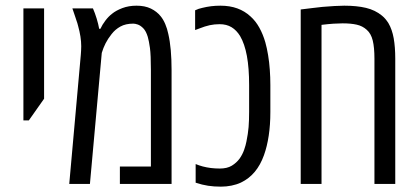

<svg xmlns="http://www.w3.org/2000/svg" viewBox="-20 -660 1501 689"><path d="M64 -228V-629.9H138.2V-305.7L83.5 -228Z M228.5 0 270 -463.4Q270.5 -469.7 271 -478.3Q271.5 -486.8 271.5 -494.1Q271.5 -510.7 268.6 -529.3Q265.6 -547.9 260.3 -566.9Q259.3 -571.8 257.6 -576.9Q255.9 -582 254.2 -586.9Q252.4 -591.8 251 -596.7Q248 -605 245.4 -613.3Q242.7 -621.6 239.7 -629.9H313.5Q320.8 -613.3 326.9 -593.3Q333 -573.2 335.9 -556.6H340.3Q347.2 -571.8 358.4 -586.4Q369.6 -601.1 382.3 -610.8Q396 -622.1 418.9 -630.9Q441.9 -639.6 470.2 -639.6Q500 -639.6 521.5 -629.2Q543 -618.7 556.6 -601.6Q565.9 -590.3 573 -573.7Q580.1 -557.1 584 -538.1Q589.8 -513.2 592.8 -480.2Q595.7 -447.3 595.7 -409.2V0H410.2V-62.5H521.5V-409.2Q521.5 -462.9 518.1 -487.8Q514.6 -512.7 510.3 -527.8Q503.9 -548.8 493.9 -558.8Q483.9 -568.8 474.4 -572Q464.8 -575.2 458.5 -575.2Q430.7 -575.2 411.9 -564.7Q393.1 -554.2 380.4 -537.6Q367.2 -521 358.9 -504.6Q350.6 -488.3 345.2 -470.2L302.7 0Z M772.9 9.8Q748 9.8 726.8 6.6Q705.6 3.4 682.1 -4.4V-71.3Q693.8 -66.4 707.5 -62.7Q721.2 -59.1 736.6 -57.1Q752 -55.2 769 -55.2Q794.9 -55.2 811.8 -65.4Q828.6 -75.7 839.8 -90.8Q850.1 -105.5 856 -122.1Q861.8 -138.7 864.3 -151.9Q870.1 -180.2 872.1 -204.1Q874 -228 874 -258.3V-355Q874 -415.5 866 -459.2Q857.9 -502.9 841.8 -530.3Q829.1 -551.3 811 -562.3Q793 -573.2 768.1 -573.2Q749.5 -573.2 732.7 -569.6Q715.8 -565.9 694.8 -557.6Q691.4 -556.2 687.7 -554.9Q684.1 -553.7 680.2 -552.2V-623Q686 -626 692.6 -628.2Q699.2 -630.4 706.1 -631.8Q721.7 -635.7 737.8 -637.7Q753.9 -639.6 771 -639.6Q804.7 -639.6 831.5 -629.9Q858.4 -620.1 878.9 -601.1Q897.5 -584.5 910.6 -560.8Q923.8 -537.1 932.1 -508.3Q938 -487.3 942.1 -462.2Q946.3 -437 948.2 -409.7Q950.2 -382.3 950.2 -355V-258.3Q950.2 -211.9 944.3 -173.1Q938.5 -134.3 927.2 -103Q914.6 -67.9 894.3 -43.5Q874 -19 844.7 -4.9Q829.1 2.4 810.5 6.1Q792 9.8 772.9 9.8Z M1059.1 0V-626Q1081.1 -628.9 1100.6 -631.1Q1120.1 -633.3 1137.2 -635.3Q1160.6 -637.2 1180.4 -638.4Q1200.2 -639.6 1215.3 -639.6Q1260.3 -639.6 1293.2 -631.8Q1326.2 -624 1350.6 -604Q1357.9 -598.1 1363.5 -591.3Q1369.1 -584.5 1374 -576.7Q1387.2 -554.2 1392.8 -522.7Q1398.4 -491.2 1398.4 -449.2V0H1323.7V-449.7Q1323.7 -489.7 1317.6 -514.6Q1311.5 -539.6 1295.9 -553.2Q1280.8 -566.9 1260 -571.5Q1239.3 -576.2 1209.5 -576.2Q1195.3 -576.2 1176.5 -575Q1157.7 -573.7 1133.8 -570.8V0Z"/></svg>

Font: Open Sans Condensed
Style: Regular
Weight: 400
Width: 3
Designer: Monotype Design Team
Foundry: Monotype Imaging Inc.
Version: Version 3.000